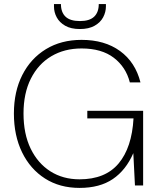

<svg xmlns="http://www.w3.org/2000/svg" viewBox="-20 -907 781 939"><path d="M369 12Q272 12 200 -34Q128 -80 88 -162Q48 -244 48 -352Q48 -459 89 -540Q130 -621 204.5 -666.5Q279 -712 379 -712Q492 -712 567 -657.5Q642 -603 667 -504H615Q596 -579 536.5 -624.5Q477 -670 379 -670Q295 -670 231 -632Q167 -594 131 -522.5Q95 -451 95 -352Q95 -252 130 -180Q165 -108 226.5 -69Q288 -30 369 -30Q495 -30 560 -107.5Q625 -185 633 -328H407V-365H680V0H640L632 -158Q596 -75 532 -31.5Q468 12 369 12ZM371 -765Q327 -765 299 -781Q271 -797 257.5 -822Q244 -847 244 -875V-887H278Q278 -847 300.5 -825.5Q323 -804 371 -804Q418 -804 440.5 -825.5Q463 -847 463 -887H498V-876Q498 -848 484.5 -822.5Q471 -797 442.5 -781Q414 -765 371 -765Z"/></svg>

Font: DM Sans ExtraLight
Style: Regular
Weight: 200
Designer: Colophon Foundry, Jonny Pinhorn
Foundry: Colophon Foundry
Version: Version 4.004; ttfautohint (v1.8.4.7-5d5b)